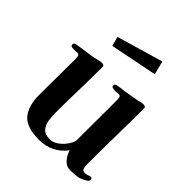

<svg xmlns="http://www.w3.org/2000/svg" viewBox="-214 -915 1055 1055"><g transform="rotate(45 314.0 -387.0)"><path d="M618 -40Q618 -30 608 -24Q580 -6 557.5 -2Q535 2 501 2Q470 2 449.5 -22.5Q429 -47 422 -74Q363 5 261 5Q163 5 125 -41.5Q87 -88 88 -179L90 -447Q90 -457 88 -470Q86 -483 72 -483Q66 -483 60.5 -482Q55 -481 49 -481Q42 -481 31.5 -483Q21 -485 21 -495Q21 -503 25 -506Q29 -509 36 -510Q59 -515 87.5 -518.5Q116 -522 141 -526Q155 -528 175.5 -533.5Q196 -539 209 -539Q216 -539 221 -536Q226 -533 226 -526Q226 -435 223.5 -343.5Q221 -252 221 -162Q221 -134 225.5 -105.5Q230 -77 247 -58Q264 -39 301 -39Q323 -39 343 -51Q363 -63 379 -81.5Q395 -100 403 -117Q404 -119 407 -126.5Q410 -134 410 -135Q410 -214 410.5 -293.5Q411 -373 411 -451Q411 -461 409 -472Q407 -483 393 -483Q387 -483 380.5 -482Q374 -481 368 -481Q361 -481 350 -483Q339 -485 339 -495Q339 -503 344 -506Q349 -509 356 -510Q368 -513 380.5 -514.5Q393 -516 405 -517Q434 -522 462 -526.5Q490 -531 518 -538Q521 -539 524 -539Q527 -539 530 -539Q537 -539 542.5 -536.5Q548 -534 548 -526Q548 -417 546 -307Q544 -197 544 -87Q544 -74 547.5 -59Q551 -44 569 -44Q577 -44 586 -46.5Q595 -49 602 -52Q608 -55 613 -51.5Q618 -48 618 -40ZM457 -700 182 -645 167 -700 437 -779Z"/></g></svg>

Font: Kaisei Tokumin ExtraBold
Style: Regular
Weight: 800
Designer: Font-Kai, 金井和夫
Foundry: KAZUO KANAI
Version: Version 5.003